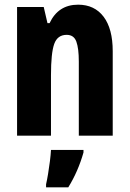

<svg xmlns="http://www.w3.org/2000/svg" viewBox="-20 -580 554 821"><path d="M314 -560Q384 -560 423 -508.5Q462 -457 462 -361V0H317V-317Q317 -373 306.5 -402Q296 -431 265 -431Q226 -431 212 -392.5Q198 -354 198 -258V0H53V-550H167L183 -481H192Q229 -560 314 -560ZM337 72Q314 153 272 221H177V208Q181 191 185.5 164Q190 137 193.5 109Q197 81 198 61H337Z"/></svg>

Font: Noto Sans Thai ExtCond ExtBd
Style: Regular
Weight: 800
Width: 2
Designer: Monotype Design Team
Foundry: Monotype Imaging Inc.
Version: Version 2.002; ttfautohint (v1.8.4.7-5d5b)